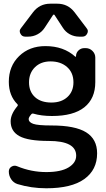

<svg xmlns="http://www.w3.org/2000/svg" viewBox="-20 -803 568 1030"><path d="M255.9 -252.9Q309.6 -252.9 341.8 -282.7Q374 -312.5 374 -361.3Q374 -413.1 339.8 -443.4Q305.7 -473.6 251 -473.6Q199.2 -473.6 167.5 -442.4Q135.7 -411.1 135.7 -361.3Q135.7 -311.5 167.5 -282.2Q199.2 -252.9 255.9 -252.9ZM388.7 32.2Q388.7 -46.9 241.2 -46.9Q130.9 -46.9 84 -72.8Q37.1 -98.6 37.1 -152.3Q37.1 -190.4 73.2 -233.4Q78.1 -239.3 73.2 -244.1Q27.3 -290 27.3 -364.3Q27.3 -448.2 82.5 -502Q137.7 -555.7 223.6 -555.7Q321.3 -555.7 383.8 -499Q384.8 -498 386.2 -498.5Q387.7 -499 387.7 -501Q387.7 -519.5 400.9 -532.2Q414.1 -544.9 432.6 -544.9H439.5Q460.9 -544.9 476.1 -529.8Q491.2 -514.6 491.2 -494.1V-362.3Q491.2 -274.4 432.6 -227.5Q374 -180.7 258.8 -180.7Q202.1 -180.7 159.2 -193.4Q152.3 -195.3 147.5 -189.5Q133.8 -173.8 133.8 -164.1Q133.8 -147.5 158.2 -138.7Q182.6 -129.9 256.8 -129.9Q382.8 -129.9 441.9 -93.3Q501 -56.6 501 19.5Q501 108.4 432.1 157.7Q363.3 207 228.5 207Q147.5 207 74.2 184.6Q52.7 177.7 40 158.7Q27.3 139.6 27.3 117.2Q27.3 99.6 42 90.8Q49.8 85.9 58.6 85.9Q65.4 85.9 72.3 88.9Q147.5 120.1 228.5 120.1Q306.6 120.1 347.7 95.2Q388.7 70.3 388.7 32.2ZM272.5 -722.7Q271.5 -724.6 268.6 -724.6Q265.6 -724.6 264.6 -722.7L219.7 -654.3Q205.1 -631.8 181.6 -619.1Q158.2 -606.4 130.9 -606.4H115.2Q97.7 -606.4 89.8 -622.1Q85.9 -628.9 85.9 -635.7Q85.9 -644.5 92.8 -652.3L157.2 -737.3Q192.4 -783.2 250 -783.2H287.1Q344.7 -783.2 379.9 -737.3L444.3 -652.3Q451.2 -644.5 451.2 -635.7Q451.2 -628.9 447.3 -622.1Q439.5 -606.4 421.9 -606.4H405.3Q377.9 -606.4 354.5 -619.1Q331.1 -631.8 316.4 -655.3Z"/></svg>

Font: Gen Jyuu Gothic P Medium
Style: Regular
Weight: 500
Designer: [Source Han Sans]
Ryoko NISHIZUKA  (kana & ideographs); Paul D. Hunt (Latin, Greek & Cyrillic); Wenlong ZHANG  (bopomofo
Version: Version 1.002.20150607